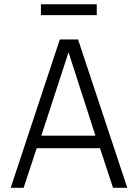

<svg xmlns="http://www.w3.org/2000/svg" viewBox="-20 -892 655 912"><path d="M516.9 0 454.9 -188.2H154.4L92.3 0H30.8L264.1 -704.6H350.8L584.6 0ZM305.6 -643.6 176.4 -247.7H433.3ZM439.5 -871.8V-820H174.4V-871.8Z"/></svg>

Font: Fira Code Fixed Light
Style: Regular
Weight: 300
Monospace: yes
Designer: Carrois Corporate, Edenspiekermann AG, Nikita Prokopov
Foundry: Carrois Corporate, Edenspiekermann AG, Nikita Prokopov
Version: Version 5.002